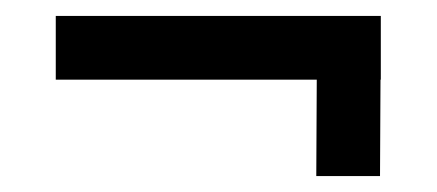

<svg xmlns="http://www.w3.org/2000/svg" viewBox="-20 -332 548 241"><path d="M50 -312H458V-232H50ZM458 -311 457 -111H377L378 -311Z"/></svg>

Font: Karma Variable Light
Style: Regular
Weight: 300
Designer: Joana Correia
Foundry: Indian Type Foundry
Version: Version 3.000